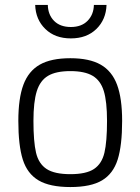

<svg xmlns="http://www.w3.org/2000/svg" viewBox="-20 -745 567 775"><path d="M54 -257Q54 -348 74.5 -403Q95 -458 140.5 -484Q186 -510 264 -510Q341 -510 386.5 -484Q432 -458 452.5 -403Q473 -348 473 -257Q473 -158 455 -101Q437 -44 392 -17Q347 10 264 10Q181 10 135.5 -17Q90 -44 72 -101Q54 -158 54 -257ZM412 -257Q412 -335 399 -377.5Q386 -420 354 -439Q322 -458 264 -458Q206 -458 174 -439Q142 -420 128.5 -377Q115 -334 115 -257Q115 -173 125.5 -128.5Q136 -84 168 -63Q200 -42 264 -42Q328 -42 359.5 -63Q391 -84 401.5 -128.5Q412 -173 412 -257ZM122 -725H173Q174 -685 198.5 -660.5Q223 -636 266 -636Q309 -636 333.5 -661Q358 -686 359 -725H410Q408 -666 369 -628Q330 -590 266 -590Q202 -590 163 -628Q124 -666 122 -725Z"/></svg>

Font: Cairo Light
Style: Regular
Weight: 300
Designer: Mohamed Gaber, Accademia di Belle Arti di Urbino and others
Foundry: Kief Type Foundry, Accademia di Belle Arti di Urbino and others
Version: Version 3.011